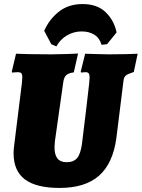

<svg xmlns="http://www.w3.org/2000/svg" viewBox="-20 -915 699 947"><path d="M249 -192Q247 -115 308 -115Q343 -115 360 -135Q377 -155 384 -203Q393 -276 404.5 -371.5Q416 -467 420 -505Q422 -527 422 -532Q422 -547 417.5 -553Q413 -559 402 -559Q395 -559 389 -558Q383 -557 381 -557L378 -561L400 -650Q413 -650 448 -648.5Q483 -647 516 -647Q564 -647 604.5 -648Q645 -649 659 -650L640 -560Q609 -550 600 -542Q591 -534 589 -516L554 -234Q537 -109 468.5 -48.5Q400 12 274 12Q159 12 103 -30Q47 -72 47 -159Q47 -178 50 -199L88 -505Q90 -529 90 -534Q90 -549 85 -554Q80 -559 68 -559Q59 -559 51 -558Q43 -557 40 -557L38 -561L59 -650Q75 -649 124 -648Q173 -647 233 -647Q270 -647 310 -648.5Q350 -650 365 -651L344 -558Q318 -555 306.5 -544Q295 -533 292 -509L251 -220ZM258 -686 233 -697 198 -763Q223 -820 270.5 -857.5Q318 -895 387 -895Q460 -895 501.5 -854.5Q543 -814 555 -755L508 -697L481 -694Q471 -728 445 -744Q419 -760 383 -760Q344 -760 310.5 -740.5Q277 -721 258 -686Z"/></svg>

Font: Alegreya Black
Style: Italic
Weight: 900
Italic angle: -7°
Designer: Juan Pablo del Peral
Foundry: Huerta Tipografica
Version: Version 2.007; ttfautohint (v1.6)